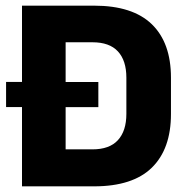

<svg xmlns="http://www.w3.org/2000/svg" viewBox="-20 -659 662 679"><path d="M1.5 -280.4V-369.3L327.8 -369V-280.1ZM167.4 0V-130.8H307Q367.2 -130.8 397 -163.4Q426.9 -195.9 426.9 -256.4V-384.3Q426.9 -444.9 397 -477.2Q367.2 -509.5 307 -509.5H167.2V-639H312.6Q449 -639 516.8 -573.4Q584.6 -507.7 584.6 -384.4V-255.9Q584.6 -132.3 517 -66.1Q449.4 0 312.6 0ZM57.8 0V-639H212.1V0Z"/></svg>

Font: Anek Tamil Medium
Style: Regular
Weight: 500
Designer: Aadarsh Rajan (Tamil), Yesha Goshar (Latin)
Foundry: Ek Type
Version: Version 1.003